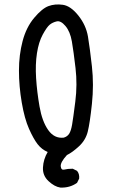

<svg xmlns="http://www.w3.org/2000/svg" viewBox="-20 -722 540 875"><path d="M254.9 132.8Q228.5 128.9 201.2 103.5Q173.8 78.1 175.8 41Q177.7 3.9 197.3 -29.3Q169.9 -41 151.4 -64.9Q132.8 -88.9 112.3 -134.8Q91.8 -180.7 79.1 -254.9Q66.4 -329.1 66.4 -400.4Q66.4 -471.7 83 -534.7Q99.6 -597.7 135.7 -640.6Q171.9 -683.6 201.2 -694.3Q230.5 -705.1 266.1 -700.2Q301.8 -695.3 336.9 -651.4Q372.1 -607.4 380.9 -555.2Q389.6 -502.9 398.9 -419.4Q408.2 -335.9 398.9 -248.5Q389.6 -161.1 379.9 -122.1Q370.1 -83 339.8 -55.2Q309.6 -27.3 285.2 -15.6Q254.9 17.6 256.8 36.1Q258.8 54.7 273.4 50.8Q288.1 46.9 311.5 46.9L331.1 56.6Q342.8 70.3 340.8 91.8L331.1 111.3Q297.9 134.8 254.9 132.8ZM270.5 -94.7Q287.1 -99.6 295.4 -112.8Q303.7 -126 308.6 -154.3Q313.5 -182.6 323.2 -259.3Q333 -335.9 324.2 -411.6Q315.4 -487.3 307.6 -532.7Q299.8 -578.1 278.3 -603.5Q256.8 -628.9 238.3 -624.5Q219.7 -620.1 206.5 -609.4Q193.4 -598.6 174.8 -564.5Q156.2 -530.3 148.4 -479.5Q140.6 -428.7 144.5 -366.2Q148.4 -303.7 160.2 -236.3Q171.9 -168.9 199.7 -129.4Q227.5 -89.8 270.5 -94.7Z"/></svg>

Font: JasonHandwriting4
Style: Regular
Weight: 400
Version: Version 1.01.21